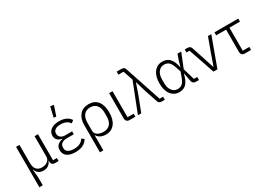

<svg xmlns="http://www.w3.org/2000/svg" viewBox="-4 -1764 4057 2937"><g transform="rotate(-30 2025.0 -295.0)"><path d="M91.8 200.2V-513.2H151.9V-193.8Q151.9 -118.2 185.3 -80.1Q218.8 -42 282.2 -42Q318.4 -42 348.6 -54Q378.9 -65.9 398.9 -92Q418.9 -118.2 418.9 -154.8V-513.2H479V-53.2H546.9V0H484.9Q453.1 0 436 -17.3Q418.9 -34.7 418.9 -64V-81.1H415Q379.4 12.2 277.8 12.2Q227.5 12.2 192.9 -12.2Q158.2 -36.6 143.1 -82H139.2L151.9 58.1V200.2Z M855.5 -606 812.5 -611.8 854.5 -790 914.6 -779.8ZM843.8 12.2Q746.1 12.2 694.8 -26.6Q643.6 -65.4 643.6 -133.8Q643.6 -186.5 675.5 -219.5Q707.5 -252.4 767.6 -263.2V-267.1Q715.3 -276.4 686.5 -304.9Q657.7 -333.5 657.7 -380.9Q657.7 -446.3 710 -485.6Q762.2 -524.9 852.5 -524.9Q994.1 -524.9 1053.7 -433.1L1009.8 -397.9Q962.4 -471.2 852.5 -471.2Q788.1 -471.2 755.4 -447.8Q722.7 -424.3 722.7 -388.2V-376Q722.7 -338.9 752.4 -314.5Q782.2 -290 831.5 -290H953.6V-238.8H831.5Q772.5 -238.8 740.5 -214.8Q708.5 -190.9 708.5 -147.9V-132.8Q708.5 -89.8 744.4 -65.9Q780.3 -42 846.7 -42Q971.2 -42 1017.6 -125L1060.5 -94.2Q999.5 12.2 843.8 12.2Z M1161.6 200.2V-282.2Q1161.6 -392.6 1217.8 -458.7Q1273.9 -524.9 1377.4 -524.9Q1480 -524.9 1535.4 -455.6Q1590.8 -386.2 1590.8 -258.8Q1590.8 -129.4 1534.4 -58.6Q1478 12.2 1378.4 12.2Q1324.7 12.2 1284.9 -9Q1245.1 -30.3 1225.6 -64.9H1221.7V200.2ZM1365.7 -42Q1443.8 -42 1484.9 -89.4Q1525.9 -136.7 1525.9 -224.1V-289.1Q1525.9 -374.5 1486.1 -422.4Q1446.3 -470.2 1373.5 -470.2Q1301.3 -470.2 1261.5 -421.9Q1221.7 -373.5 1221.7 -285.2V-139.2Q1221.7 -96.2 1264.2 -69.1Q1306.6 -42 1365.7 -42Z M1801.8 0Q1770 0 1752.7 -17.8Q1735.4 -35.6 1735.4 -65.9V-513.2H1795.4V-53.2H1903.3V0Z M1947.8 0 2148.9 -513.2 2090.8 -687H2000V-740.2H2083Q2110.8 -740.2 2126 -729.5Q2141.1 -718.8 2147.9 -695.8L2361.8 -53.2H2422.9V0H2371.1Q2342.3 0 2327.1 -10.5Q2312 -21 2305.2 -43.9L2227.1 -277.8L2176.8 -449.2H2172.9L2113.8 -277.8L2006.8 0Z M2676.8 12.2Q2586.4 12.2 2531.2 -59.8Q2476.1 -131.8 2476.1 -255.9Q2476.1 -380.4 2531.2 -452.6Q2586.4 -524.9 2676.8 -524.9Q2757.3 -524.9 2805.7 -475.3Q2854 -425.8 2876 -314H2879.9L2906.7 -411.1L2942.9 -513.2H3008.8L2906.7 -258.8L2967.8 -53.2H3025.9V0H2976.1Q2943.8 0 2927 -15.1Q2910.2 -30.3 2903.8 -66.9L2878.9 -198.2H2875Q2848.6 -86.9 2802 -37.4Q2755.4 12.2 2676.8 12.2ZM2676.8 -42Q2730.5 -42 2762.5 -72.8Q2794.4 -103.5 2822.8 -184.1L2847.7 -255.9L2821.8 -333Q2796.9 -411.6 2763.9 -441.4Q2731 -471.2 2676.8 -471.2Q2618.7 -471.2 2579.8 -422.4Q2541 -373.5 2541 -288.1V-224.1Q2541 -139.2 2579.8 -90.6Q2618.7 -42 2676.8 -42Z M3282.7 0 3125.5 -460H3071.3V-513.2H3117.7Q3144.5 -513.2 3160.2 -502.9Q3175.8 -492.7 3184.6 -466.8L3246.6 -278.8L3316.4 -64H3320.3L3395.5 -278.8L3481.4 -513.2H3540.5L3352.5 0Z M3836.4 0Q3804.7 0 3787.6 -17.6Q3770.5 -35.2 3770.5 -65.9V-460H3596.2V-513.2H4016.1V-460H3830.1V-53.2H3946.3V0Z"/></g></svg>

Font: Anuphan Light
Style: Regular
Weight: 300
Designer: Mike Abbink, Paul van der Laan, Pieter van Rosmalen, Mint Tantisuwanna
Foundry: Bold Monday; Cadson Demak
Version: Version 3.002;hotconv 1.0.109;makeotfexe 2.5.65596